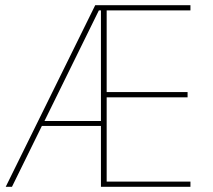

<svg xmlns="http://www.w3.org/2000/svg" viewBox="-20 -718 817 738"><path d="M368 -234H141L26 0H2L346 -698H712V-678H390V-364H701V-344H390V-20H712V0H368ZM360 -678 151 -253H368V-678Z"/></svg>

Font: IBM Plex Sans Condensed Thin
Style: Regular
Weight: 100
Width: 3
Designer: Mike Abbink, Paul van der Laan, Pieter van Rosmalen
Foundry: Bold Monday
Version: Version 1.3